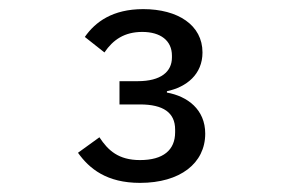

<svg xmlns="http://www.w3.org/2000/svg" viewBox="-20 -724 640 421"><path d="M242 -546V-495H287C338 -495 364 -477 364 -440V-434C364 -395 338 -373 287 -373C240 -373 217 -394 198 -423L151 -389C176 -354 214 -323 287 -323C375 -323 430 -366 430 -431C430 -484 391 -513 346 -521V-524C389 -533 424 -561 424 -609C424 -669 370 -704 294 -704C227 -704 189 -676 166 -643L209 -609C228 -637 253 -654 292 -654C332 -654 357 -635 357 -602V-598C357 -567 333 -546 282 -546Z"/></svg>

Font: IBM Mono
Style: Regular
Weight: 400
Monospace: yes
Designer: Mike Abbink, Paul van der Laan, Pieter van Rosmalen
Foundry: Bold Monday
Version: Version 2.3